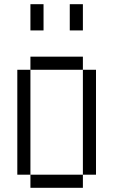

<svg xmlns="http://www.w3.org/2000/svg" viewBox="-20 -895 540 915"><path d="M187.5 -750H125V-875H187.5ZM62.5 -562.5H125V-62.5H62.5ZM125 -62.5H375V0H125ZM125 -625H375V-562.5H125ZM312.5 -875H375V-750H312.5ZM375 -562.5H437.5V-62.5H375Z"/></svg>

Font: 寒蝉点阵体 16px
Style: Regular
Weight: 400
Designer: Designed by Warren2060
Foundry: ChillType
Version: Version 1.000